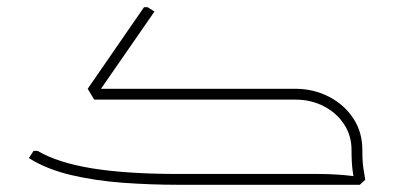

<svg xmlns="http://www.w3.org/2000/svg" viewBox="-20 -512 1092 532"><path d="M765 0V-30H861Q886 -30 910.5 -28.5Q935 -27 951 -25Q967 -23 967 -23V0ZM963 0Q961 -13 957.5 -36Q954 -59 954 -97H984Q984 -64 987 -45Q990 -26 992 -14L977 0ZM241 -236 223 -266H796V-236ZM248 -249 223 -266 379 -492H389L408 -480ZM473 0Q398 0 321.5 -5.5Q245 -11 177 -27Q109 -43 60 -74L73 -94H84Q140 -61 235.5 -45.5Q331 -30 473 -30H765V0ZM954 -97Q954 -136 933.5 -167.5Q913 -199 877.5 -217.5Q842 -236 798 -236H472V-247L474 -266H798Q849 -266 891.5 -244Q934 -222 959 -184Q984 -146 984 -97Z"/></svg>

Font: Fustat ExtraLight
Style: Regular
Weight: 250
Designer: Mohamed Gaber, Khaled Hosny, Laura Garcia Mut
Foundry: Kief Type Foundry, Alif Type Foundry, Hard Type Foundry
Version: Version 1.007